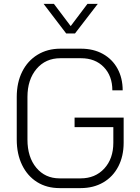

<svg xmlns="http://www.w3.org/2000/svg" viewBox="-20 -958 717 986"><path d="M66 -241V-460Q66 -534 94 -590Q122 -646 173 -677Q224 -708 290 -708H396Q460 -708 508.5 -681Q557 -654 583.5 -605.5Q610 -557 610 -494H557Q557 -568 513 -613.5Q469 -659 396 -659H290Q214 -659 167.5 -604Q121 -549 121 -460V-241Q121 -151 166.5 -96.5Q212 -42 286 -42H394Q469 -42 515.5 -92.5Q562 -143 562 -225V-305H363V-354H615V-225Q615 -156 587.5 -103Q560 -50 510 -21Q460 8 394 8H286Q220 8 170.5 -23Q121 -54 93.5 -110.5Q66 -167 66 -241ZM204 -938H257L343 -824L429 -938H482L365 -786H320Z"/></svg>

Font: Bai Jamjuree Light
Style: Regular
Weight: 300
Designer: Katatrad Aksorn Co.,Ltd.
Foundry: Cadson Demak Co.,Ltd.
Version: Version 1.000; ttfautohint (v1.6)